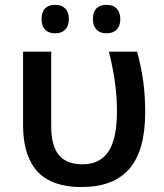

<svg xmlns="http://www.w3.org/2000/svg" viewBox="-20 -751 668 780"><path d="M94.2 -117.2Q73.7 -168 73.7 -246.1V-541H188V-238.8Q188 -159.7 218.8 -121.6Q249.5 -83.5 315.4 -83.5Q362.8 -83.5 393.6 -106.9Q424.8 -129.9 439.9 -177.2Q455.1 -224.6 455.1 -298.3Q455.1 -356.9 447.3 -414.8Q439.5 -472.7 422.4 -541H537.1Q554.7 -474.6 562.3 -417.7Q569.8 -360.8 569.8 -294.4Q569.8 -140.1 505.9 -65.7Q441.9 8.8 311.5 8.8Q226.6 8.8 172.4 -22.2Q118.2 -53.2 94.2 -117.2ZM357.4 -673.3Q357.4 -702.1 371.6 -716.8Q385.7 -731.4 412.6 -731.4Q439.5 -731.4 454.1 -716.1Q468.8 -700.7 468.8 -673.3Q468.8 -646 454.1 -630.9Q439.5 -615.7 412.6 -615.7Q386.2 -615.7 371.8 -630.9Q357.4 -646 357.4 -673.3ZM148.9 -673.3Q148.9 -702.1 163.1 -716.8Q177.2 -731.4 204.1 -731.4Q230.5 -731.4 245.1 -716.3Q259.8 -701.2 259.8 -673.3Q259.8 -646 245.1 -630.9Q230.5 -615.7 204.1 -615.7Q177.7 -615.7 163.3 -630.6Q148.9 -645.5 148.9 -673.3Z"/></svg>

Font: Viking Open Sans Light
Style: Bold
Weight: 600
Foundry: Ascender Corporation
Version: Version 2.001